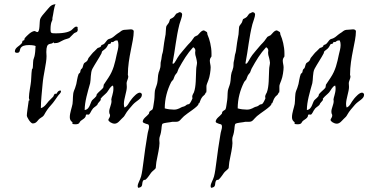

<svg xmlns="http://www.w3.org/2000/svg" viewBox="-20 -573 1757 916"><path d="M351 -443C349 -445 347 -446 344 -446C336 -446 328 -435 325 -433C314 -421 288 -414 247 -414C225 -414 221 -414 221 -432C221 -469 230 -474 230 -479C230 -481 230 -483 230 -486V-487C235 -507 237 -538 245 -553C221 -551 215 -537 197 -517C187 -506 176 -493 172 -483C167 -471 172 -420 158 -420C154 -420 147 -425 146 -425C129 -425 107 -401 99 -392C96 -390 98 -385 95 -381C94 -380 89 -380 88 -378C85 -374 87 -370 84 -367C73 -353 51 -346 51 -328C51 -321 59 -321 62 -321C76 -321 74 -334 77 -341C83 -354 98 -358 118 -358C132 -358 147 -356 150 -353C149 -354 149 -326 146 -312C145 -302 140 -293 139 -287C137 -273 138 -260 136 -247C135 -245 132 -244 132 -239C129 -218 130 -204 128 -185C127 -170 118 -129 118 -108C118 -100 121 -96 121 -96C121 -94 118 -93 117 -93C113 -64 108 -32 108 -22C108 -14 125 15 136 16C156 16 159 -1 172 -9C185 -18 184 -16 190 -24C201 -44 210 -57 223 -71C237 -86 245 -100 256 -115C260 -122 271 -128 271 -138C271 -141 269 -141 267 -141C255 -141 251 -125 248 -125C246 -125 244 -126 243 -126C239 -126 235 -113 234 -112C226 -104 218 -96 212 -90C202 -78 192 -62 175 -57C175 -94 180 -134 183 -170C187 -220 202 -270 202 -305C202 -312 201 -318 201 -325C201 -377 223 -357 234 -370C234 -371 234 -371 235 -371C236 -371 238 -368 238 -367C262 -367 263 -373 281 -381C290 -386 304 -388 311 -392C316 -396 328 -410 333 -414C338 -419 351 -417 351 -432C351 -434 350 -437 350 -439C350 -441 350 -442 351 -443Z M654 -128C652 -130 649 -131 647 -131C634 -131 617 -111 610 -103C593 -83 591 -67 574 -60C572 -64 571 -70 571 -77C571 -102 585 -136 585 -158C585 -163 584 -170 584 -177C584 -184 592 -199 592 -207C592 -212 590 -214 590 -216C590 -299 618 -374 618 -423C618 -431 610 -433 604 -433C596 -433 587 -431 578 -431C559 -431 555 -420 541 -413C529 -405 522 -396 511 -391C506 -388 499 -388 494 -384C488 -379 485 -372 479 -366C473 -360 469 -360 464 -358C464 -358 462 -352 461 -351C455 -346 451 -346 446 -344C442 -341 435 -332 431 -329C420 -320 416 -312 402 -296C400 -292 399 -286 395 -282C391 -277 383 -274 381 -271C377 -265 376 -255 373 -249C373 -247 367 -244 366 -241C363 -236 364 -231 362 -227C361 -225 356 -222 355 -220C349 -205 346 -180 344 -172C340 -157 336 -146 333 -140C326 -122 329 -99 326 -77C323 -60 313 -35 313 -14C313 5 326 9 326 11C326 13 325 15 325 16C325 19 333 20 339 20C362 20 357 10 366 3C376 -5 383 -7 388 -16C389 -19 389 -27 394 -27C396 -27 399 -26 401 -26C410 -26 412 -42 424 -56C432 -64 445 -70 446 -77C446 -80 461 -94 461 -97C461 -99 460 -101 460 -102C460 -103 461 -103 461 -103C469 -114 481 -122 490 -132C500 -144 505 -160 519 -165C521 -160 521 -155 521 -149C521 -129 511 -106 511 -98C511 -96 512 -93 512 -91C512 -74 501 -56 501 -41C501 -27 505 -30 505 -23C505 -11 497 -7 497 -1C497 6 513 17 527 17C541 17 551 3 559 -5C570 -15 572 -17 577 -26C586 -43 603 -61 614 -74C631 -93 657 -101 657 -121C657 -124 656 -126 654 -128ZM541 -380C544 -373 545 -366 545 -358C545 -343 540 -327 537 -314C528 -271 521 -238 497 -202C490 -190 482 -181 475 -169C474 -166 474 -157 472 -154C467 -147 450 -134 443 -125C440 -122 441 -117 439 -114C435 -109 429 -103 424 -99C409 -89 412 -52 384 -48C384 -88 398 -133 410 -176C414 -192 411 -227 421 -245C431 -264 455 -300 464 -318C465 -320 466 -327 468 -329C472 -333 481 -338 486 -344C492 -351 494 -358 497 -362C500 -364 506 -363 508 -366C511 -368 509 -373 513 -373C515 -373 517 -372 518 -372C522 -372 526 -380 535 -380C537 -380 539 -380 541 -380Z M989 -319C989 -351 979 -388 971 -405C968 -410 970 -416 967 -420C961 -423 955 -428 953 -428C940 -428 930 -411 923 -405C919 -402 911 -400 909 -398C906 -396 904 -391 901 -388C891 -372 880 -364 872 -354C858 -337 845 -323 836 -311C822 -293 814 -269 806 -269C805 -269 804 -269 803 -271C816 -337 820 -394 836 -457C840 -472 849 -492 849 -504C849 -511 843 -515 836 -515C836 -515 821 -507 821 -508C818 -505 814 -497 810 -493C803 -486 794 -484 792 -482C790 -480 788 -469 785 -464C780 -456 774 -450 774 -449C771 -441 772 -424 770 -409C768 -396 765 -384 763 -369C760 -353 759 -331 756 -322C751 -310 751 -290 748 -282C745 -272 747 -264 745 -252C743 -243 739 -231 737 -227C732 -210 734 -194 730 -176C727 -163 721 -151 719 -140C717 -125 718 -110 716 -96C713 -82 712 -60 708 -52C706 -48 697 -45 694 -41C691 -38 692 -33 690 -30C681 -18 661 -8 661 8C661 12 670 15 675 17C683 21 691 16 691 33C691 42 685 55 683 72C667 163 662 237 653 269C648 287 637 302 637 314C637 317 637 320 639 323C667 320 653 302 664 287C665 286 674 284 675 284C686 274 695 259 701 251C706 244 720 235 723 229C724 226 724 210 726 200C733 165 741 128 741 110C741 104 740 99 740 94C740 79 745 75 748 58C752 38 750 22 756 17C759 14 791 10 792 10C798 8 805 8 810 8C814 8 818 8 821 8C838 8 841 -4 858 -19C872 -32 927 -65 927 -77C927 -82 929 -79 931 -81C935 -89 937 -99 942 -106C948 -117 957 -118 960 -128C960 -131 963 -131 964 -132C965 -136 965 -141 965 -147C965 -170 963 -161 974 -190C981 -207 985 -238 985 -252C985 -262 981 -273 981 -284C981 -296 988 -300 989 -304ZM920 -274C920 -265 916 -253 916 -241C914 -206 916 -161 905 -132C904 -130 897 -119 897 -112C897 -109 898 -107 898 -105V-103C897 -100 889 -82 883 -77C880 -75 876 -76 872 -74C864 -68 863 -66 850 -63C844 -62 832 -50 810 -50C797 -50 779 -52 766 -56C766 -102 778 -144 796 -180C798 -185 804 -189 807 -194C810 -200 811 -207 814 -212C817 -218 822 -222 825 -227C828 -233 829 -239 832 -245C854 -285 874 -318 901 -347H903C904 -347 912 -341 912 -333C912 -329 911 -325 911 -321C911 -317 912 -314 912 -311C913 -308 919 -287 920 -274Z M1337 -319C1337 -351 1327 -388 1319 -405C1316 -410 1318 -416 1315 -420C1309 -423 1303 -428 1301 -428C1288 -428 1278 -411 1271 -405C1267 -402 1259 -400 1257 -398C1254 -396 1252 -391 1249 -388C1239 -372 1228 -364 1220 -354C1206 -337 1193 -323 1184 -311C1170 -293 1162 -269 1154 -269C1153 -269 1152 -269 1151 -271C1164 -337 1168 -394 1184 -457C1188 -472 1197 -492 1197 -504C1197 -511 1191 -515 1184 -515C1184 -515 1169 -507 1169 -508C1166 -505 1162 -497 1158 -493C1151 -486 1142 -484 1140 -482C1138 -480 1136 -469 1133 -464C1128 -456 1122 -450 1122 -449C1119 -441 1120 -424 1118 -409C1116 -396 1113 -384 1111 -369C1108 -353 1107 -331 1104 -322C1099 -310 1099 -290 1096 -282C1093 -272 1095 -264 1093 -252C1091 -243 1087 -231 1085 -227C1080 -210 1082 -194 1078 -176C1075 -163 1069 -151 1067 -140C1065 -125 1066 -110 1064 -96C1061 -82 1060 -60 1056 -52C1054 -48 1045 -45 1042 -41C1039 -38 1040 -33 1038 -30C1029 -18 1009 -8 1009 8C1009 12 1018 15 1023 17C1031 21 1039 16 1039 33C1039 42 1033 55 1031 72C1015 163 1010 237 1001 269C996 287 985 302 985 314C985 317 985 320 987 323C1015 320 1001 302 1012 287C1013 286 1022 284 1023 284C1034 274 1043 259 1049 251C1054 244 1068 235 1071 229C1072 226 1072 210 1074 200C1081 165 1089 128 1089 110C1089 104 1088 99 1088 94C1088 79 1093 75 1096 58C1100 38 1098 22 1104 17C1107 14 1139 10 1140 10C1146 8 1153 8 1158 8C1162 8 1166 8 1169 8C1186 8 1189 -4 1206 -19C1220 -32 1275 -65 1275 -77C1275 -82 1277 -79 1279 -81C1283 -89 1285 -99 1290 -106C1296 -117 1305 -118 1308 -128C1308 -131 1311 -131 1312 -132C1313 -136 1313 -141 1313 -147C1313 -170 1311 -161 1322 -190C1329 -207 1333 -238 1333 -252C1333 -262 1329 -273 1329 -284C1329 -296 1336 -300 1337 -304ZM1268 -274C1268 -265 1264 -253 1264 -241C1262 -206 1264 -161 1253 -132C1252 -130 1245 -119 1245 -112C1245 -109 1246 -107 1246 -105V-103C1245 -100 1237 -82 1231 -77C1228 -75 1224 -76 1220 -74C1212 -68 1211 -66 1198 -63C1192 -62 1180 -50 1158 -50C1145 -50 1127 -52 1114 -56C1114 -102 1126 -144 1144 -180C1146 -185 1152 -189 1155 -194C1158 -200 1159 -207 1162 -212C1165 -218 1170 -222 1173 -227C1176 -233 1177 -239 1180 -245C1202 -285 1222 -318 1249 -347H1251C1252 -347 1260 -341 1260 -333C1260 -329 1259 -325 1259 -321C1259 -317 1260 -314 1260 -311C1261 -308 1267 -287 1268 -274Z M1714 -128C1712 -130 1709 -131 1707 -131C1694 -131 1677 -111 1670 -103C1653 -83 1651 -67 1634 -60C1632 -64 1631 -70 1631 -77C1631 -102 1645 -136 1645 -158C1645 -163 1644 -170 1644 -177C1644 -184 1652 -199 1652 -207C1652 -212 1650 -214 1650 -216C1650 -299 1678 -374 1678 -423C1678 -431 1670 -433 1664 -433C1656 -433 1647 -431 1638 -431C1619 -431 1615 -420 1601 -413C1589 -405 1582 -396 1571 -391C1566 -388 1559 -388 1554 -384C1548 -379 1545 -372 1539 -366C1533 -360 1529 -360 1524 -358C1524 -358 1522 -352 1521 -351C1515 -346 1511 -346 1506 -344C1502 -341 1495 -332 1491 -329C1480 -320 1476 -312 1462 -296C1460 -292 1459 -286 1455 -282C1451 -277 1443 -274 1441 -271C1437 -265 1436 -255 1433 -249C1433 -247 1427 -244 1426 -241C1423 -236 1424 -231 1422 -227C1421 -225 1416 -222 1415 -220C1409 -205 1406 -180 1404 -172C1400 -157 1396 -146 1393 -140C1386 -122 1389 -99 1386 -77C1383 -60 1373 -35 1373 -14C1373 5 1386 9 1386 11C1386 13 1385 15 1385 16C1385 19 1393 20 1399 20C1422 20 1417 10 1426 3C1436 -5 1443 -7 1448 -16C1449 -19 1449 -27 1454 -27C1456 -27 1459 -26 1461 -26C1470 -26 1472 -42 1484 -56C1492 -64 1505 -70 1506 -77C1506 -80 1521 -94 1521 -97C1521 -99 1520 -101 1520 -102C1520 -103 1521 -103 1521 -103C1529 -114 1541 -122 1550 -132C1560 -144 1565 -160 1579 -165C1581 -160 1581 -155 1581 -149C1581 -129 1571 -106 1571 -98C1571 -96 1572 -93 1572 -91C1572 -74 1561 -56 1561 -41C1561 -27 1565 -30 1565 -23C1565 -11 1557 -7 1557 -1C1557 6 1573 17 1587 17C1601 17 1611 3 1619 -5C1630 -15 1632 -17 1637 -26C1646 -43 1663 -61 1674 -74C1691 -93 1717 -101 1717 -121C1717 -124 1716 -126 1714 -128ZM1601 -380C1604 -373 1605 -366 1605 -358C1605 -343 1600 -327 1597 -314C1588 -271 1581 -238 1557 -202C1550 -190 1542 -181 1535 -169C1534 -166 1534 -157 1532 -154C1527 -147 1510 -134 1503 -125C1500 -122 1501 -117 1499 -114C1495 -109 1489 -103 1484 -99C1469 -89 1472 -52 1444 -48C1444 -88 1458 -133 1470 -176C1474 -192 1471 -227 1481 -245C1491 -264 1515 -300 1524 -318C1525 -320 1526 -327 1528 -329C1532 -333 1541 -338 1546 -344C1552 -351 1554 -358 1557 -362C1560 -364 1566 -363 1568 -366C1571 -368 1569 -373 1573 -373C1575 -373 1577 -372 1578 -372C1582 -372 1586 -380 1595 -380C1597 -380 1599 -380 1601 -380Z"/></svg>

Font: Jim Nightshade
Style: Regular
Weight: 400
Designer: Astigmatic (AOETI)
Foundry: Astigmatic (AOETI)
Version: Version 1.000